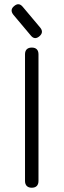

<svg xmlns="http://www.w3.org/2000/svg" viewBox="-20 -878 297 898"><path d="M128.5 0Q113.5 0 105.2 -8.2Q97 -16.5 97 -31.5V-624Q97 -639.5 105.2 -647.5Q113.5 -655.5 128.5 -655.5Q144 -655.5 152 -647.5Q160 -639.5 160 -624V-31.5Q160 -16.5 152 -8.2Q144 0 128.5 0ZM164.5 -708.5Q142 -689.5 124 -712L42.5 -809Q24.5 -832 46 -849.5Q68 -868.5 86.5 -846L168 -749Q186 -727 164.5 -708.5Z"/></svg>

Font: Jura Light Medium
Style: Regular
Weight: 500
Version: Version 5.106